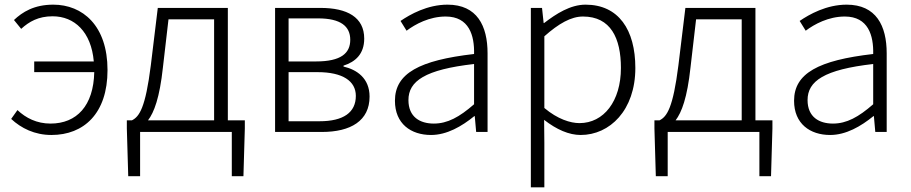

<svg xmlns="http://www.w3.org/2000/svg" viewBox="-20 -567 3916 825"><path d="M71 -443C105 -474 145 -497 206 -497C300 -497 372 -430 383 -303H127V-257H385C382 -113 310 -36 197 -36C138 -36 91 -60 55 -94L28 -56C71 -16 129 13 201 13C340 13 442 -79 442 -266C442 -457 335 -547 209 -547C126 -547 76 -515 40 -481Z M616 -50C642 -84 666 -147 680 -277L704 -484H900V-50ZM959 -50V-533H658L628 -286C605 -104 579 -66 547 -50H525V-15L531 190H582V0H976V190H1026L1032 -15V-50Z M1162 0H1363C1487 0 1568 -48 1568 -152C1568 -231 1513 -268 1456 -281V-285C1507 -301 1545 -335 1545 -401C1545 -493 1472 -533 1357 -533H1162ZM1220 -303V-488H1347C1444 -488 1485 -454 1485 -396C1485 -338 1445 -303 1338 -303ZM1220 -46V-257H1345C1452 -257 1509 -219 1509 -155C1509 -84 1456 -46 1353 -46Z M1832 13C1900 13 1964 -24 2018 -68H2020L2026 0H2075V-338C2075 -456 2030 -547 1903 -547C1816 -547 1742 -505 1701 -477L1727 -435C1764 -463 1825 -496 1895 -496C1996 -496 2019 -414 2017 -335C1782 -308 1677 -252 1677 -134C1677 -35 1746 13 1832 13ZM1844 -36C1785 -36 1735 -64 1735 -137C1735 -219 1807 -268 2017 -292V-119C1954 -64 1903 -36 1844 -36Z M2261 238H2319V46L2318 -52C2372 -10 2425 13 2475 13C2600 13 2710 -93 2710 -275C2710 -439 2638 -547 2496 -547C2431 -547 2370 -508 2318 -468H2316L2309 -533H2261ZM2470 -38C2431 -38 2376 -55 2319 -103V-411C2381 -466 2434 -496 2485 -496C2604 -496 2648 -403 2648 -275C2648 -132 2574 -38 2470 -38Z M2883 -50C2909 -84 2933 -147 2947 -277L2971 -484H3167V-50ZM3226 -50V-533H2925L2895 -286C2872 -104 2846 -66 2814 -50H2792V-15L2798 190H2849V0H3243V190H3293L3299 -15V-50Z M3547 13C3615 13 3679 -24 3733 -68H3735L3741 0H3790V-338C3790 -456 3745 -547 3618 -547C3531 -547 3457 -505 3416 -477L3442 -435C3479 -463 3540 -496 3610 -496C3711 -496 3734 -414 3732 -335C3497 -308 3392 -252 3392 -134C3392 -35 3461 13 3547 13ZM3559 -36C3500 -36 3450 -64 3450 -137C3450 -219 3522 -268 3732 -292V-119C3669 -64 3618 -36 3559 -36Z"/></svg>

Font: Noto Sans CJK Light
Style: Regular
Weight: 300
Designer: Ryoko NISHIZUKA (kana & ideographs); Paul D. Hunt (Latin, Greek & Cyrillic); Wenlong ZHANG (bopomofo); Sandoll Communica
Foundry: Adobe Systems Incorporated
Version: Version 1.000;PS 1;hotconv 1.0.78;makeotf.lib2.5.61930